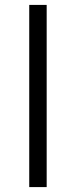

<svg xmlns="http://www.w3.org/2000/svg" viewBox="-20 -762 309 782"><path d="M99.1 0V-742H170.1V0Z"/></svg>

Font: Montserrat Thin
Style: Regular
Weight: 100
Designer: Julieta Ulanovsky
Foundry: Julieta Ulanovsky
Version: Version 9.000